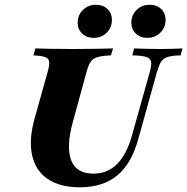

<svg xmlns="http://www.w3.org/2000/svg" viewBox="-20 -774 785 805"><path d="M314.5 11.3Q231.5 11.3 180.2 -23.4Q129 -58.1 114.5 -123.4Q100 -188.7 125.8 -279.8L179.8 -472.6Q187.9 -500.8 186.3 -514.9Q184.7 -529 169.4 -534.7Q154 -540.3 120.2 -541.9L128.2 -571Q150 -570.2 189.1 -569.4Q228.2 -568.5 283.1 -568.5Q339.5 -568.5 382.3 -569.4Q425 -570.2 454 -571L445.2 -541.9Q408.9 -540.3 389.1 -534.7Q369.4 -529 360.1 -514.9Q350.8 -500.8 342.7 -471.8L285.5 -262.9Q256.5 -157.3 278.6 -101.6Q300.8 -46 371.8 -46Q430.6 -46 471 -86.3Q511.3 -126.6 533.9 -208.1L608.1 -472.6Q616.1 -500.8 613.3 -515.3Q610.5 -529.8 592.3 -535.5Q574.2 -541.1 534.7 -541.9L542.7 -571Q564.5 -570.2 590.7 -569.4Q616.9 -568.5 654 -568.5Q683.9 -568.5 707.7 -569.4Q731.5 -570.2 745.2 -571L737.1 -541.9Q700 -541.1 681.5 -534.7Q662.9 -528.2 654.4 -513.7Q646 -499.2 637.9 -471.8L559.7 -191.1Q531.5 -87.9 471.4 -38.3Q411.3 11.3 314.5 11.3ZM372.6 -615.3Q342.7 -615.3 324.2 -633.5Q305.6 -651.6 305.6 -679Q305.6 -710.5 327.8 -732.3Q350 -754 382.3 -754Q412.1 -754 430.6 -736.3Q449.2 -718.5 449.2 -690.3Q449.2 -658.9 427.4 -637.1Q405.6 -615.3 372.6 -615.3ZM597.6 -615.3Q567.7 -615.3 549.2 -633.5Q530.6 -651.6 530.6 -679Q530.6 -710.5 552.8 -732.3Q575 -754 607.3 -754Q637.1 -754 655.6 -736.3Q674.2 -718.5 674.2 -690.3Q674.2 -658.9 652.4 -637.1Q630.6 -615.3 597.6 -615.3Z"/></svg>

Font: Playfair 5pt SemiExpanded Light Black
Style: Italic
Weight: 900
Italic angle: -15.6°
Version: Version 2.001;gftools[0.9.30]